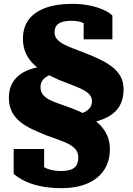

<svg xmlns="http://www.w3.org/2000/svg" viewBox="-20 -740 692 996"><path d="M291 -400 308 -367Q272 -363 245.5 -353.5Q219 -344 204.5 -328Q190 -312 190 -288Q190 -264 203.5 -248Q217 -232 239.5 -221Q262 -210 292 -200Q322 -190 356 -177Q393 -163 428 -144Q463 -125 490.5 -100Q518 -75 534 -42Q550 -9 550 34Q550 97 519.5 142.5Q489 188 433 212Q377 236 299 236Q239 236 191 226Q143 216 108.5 199Q74 182 51 162V33H209V156Q197 149 186.5 137Q176 125 168.5 112.5Q161 100 158 91Q155 82 159 81Q176 103 195.5 118Q215 133 239.5 140Q264 147 296 147Q327 147 347 140Q367 133 376.5 117.5Q386 102 386 76Q386 52 373 36Q360 20 337.5 8Q315 -4 285 -14.5Q255 -25 223 -37Q185 -52 149.5 -68.5Q114 -85 86.5 -106.5Q59 -128 42.5 -159Q26 -190 26 -234Q26 -277 44 -309Q62 -341 95.5 -361.5Q129 -382 178.5 -391.5Q228 -401 291 -400ZM370 -91 358 -140Q390 -146 412 -155.5Q434 -165 445.5 -179.5Q457 -194 457 -215Q457 -236 443.5 -250.5Q430 -265 405.5 -277Q381 -289 350.5 -300.5Q320 -312 287 -325Q252 -340 219 -359Q186 -378 158.5 -403Q131 -428 115 -461.5Q99 -495 99 -539Q99 -599 129.5 -639Q160 -679 217 -699.5Q274 -720 354 -720Q406 -720 447.5 -711Q489 -702 519 -688Q549 -674 563 -659V-536H414V-645Q424 -644 434 -636Q444 -628 452 -617.5Q460 -607 463 -597Q466 -587 461 -582Q449 -596 434 -607.5Q419 -619 399.5 -625.5Q380 -632 352 -632Q320 -632 300.5 -625.5Q281 -619 272 -605.5Q263 -592 263 -573Q263 -551 276.5 -536Q290 -521 312 -509.5Q334 -498 362.5 -487.5Q391 -477 421 -465Q460 -450 495.5 -433Q531 -416 559.5 -395Q588 -374 604.5 -345Q621 -316 621 -277Q621 -219 594 -180.5Q567 -142 511 -120.5Q455 -99 370 -91Z"/></svg>

Font: Roboto Serif ExtraBold
Style: Regular
Weight: 800
Designer: Greg Gazdowicz
Foundry: Commercial Type
Version: Version 1.008